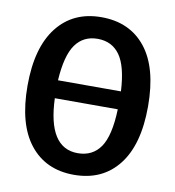

<svg xmlns="http://www.w3.org/2000/svg" viewBox="-81 -778 790 865"><g transform="rotate(10 314.0 -345.5)"><path d="M314 -706Q444 -706 517 -614.5Q590 -523 590 -346Q590 -171 517 -78Q444 15 314 15Q185 15 112 -77Q39 -169 39 -345Q39 -519 112 -612.5Q185 -706 314 -706ZM314 -607Q249 -607 213 -556.5Q177 -506 170 -392H458Q452 -506 416 -556.5Q380 -607 314 -607ZM314 -84Q382 -84 418 -136.5Q454 -189 458 -310H170Q178 -84 314 -84Z"/></g></svg>

Font: Fira Sans Condensed Medium
Style: Regular
Weight: 500
Width: 3
Designer: Carrois Corporate & Edenspiekermann AG
Foundry: Carrois Corporate GbR & Edenspiekermann AG
Version: Version 4.203;PS 004.203;hotconv 1.0.88;makeotf.lib2.5.64775